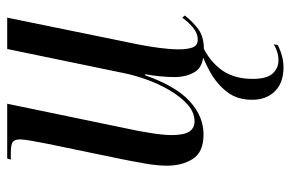

<svg xmlns="http://www.w3.org/2000/svg" viewBox="-157 -419 807 533"><g transform="rotate(-90 246.5 -152.5)"><path d="M376 10Q329 10 314 -14Q299 -38 299 -72Q299 -86 301 -109.5Q303 -133 307 -153H304Q274 -68 232 -29.5Q190 9 140 9Q91 9 72 -20.5Q53 -50 53 -93Q53 -119 59.5 -156Q66 -193 72 -222L114 -425Q119 -450 122.5 -470.5Q126 -491 126 -500Q126 -515 119 -520.5Q112 -526 87 -526H70L73 -536H225L156 -203Q149 -172 143.5 -136.5Q138 -101 138 -80Q138 -46 147.5 -31Q157 -16 176 -16Q201 -16 222.5 -35Q244 -54 262 -84.5Q280 -115 292 -148.5Q304 -182 310 -212L377 -536H464L390 -174Q384 -144 380 -113.5Q376 -83 376 -60Q376 -35 381.5 -21Q387 -7 403 -7Q420 -7 435.5 -19.5Q451 -32 464 -50L470 -43Q453 -21 432 -5.5Q411 10 376 10ZM326 231Q283 231 259.5 207Q236 183 236 144Q236 102 258 74Q280 46 312 28Q344 10 373 1H399Q353 17 323.5 53Q294 89 294 145Q294 185 309 201Q324 217 345 217Q358 217 369 213.5Q380 210 390 204L388 215Q357 231 326 231Z"/></g></svg>

Font: Noto Serif Display ExtraCondensed
Style: Italic
Weight: 400
Width: 2
Italic angle: -12°
Designer: Monotype Design Team
Foundry: Monotype Imaging Inc.
Version: Version 2.009